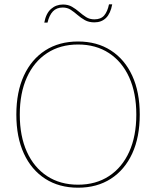

<svg xmlns="http://www.w3.org/2000/svg" viewBox="-20 -863 726 893"><path d="M343 -670Q431 -670 495.5 -628.5Q560 -587 595 -511Q630 -435 630 -330Q630 -225 595 -149Q560 -73 495.5 -31.5Q431 10 343 10Q255 10 190.5 -31.5Q126 -73 91 -149Q56 -225 56 -330Q56 -435 91 -511Q126 -587 190.5 -628.5Q255 -670 343 -670ZM343 -656Q260 -656 199 -616Q138 -576 105 -503Q72 -430 72 -330Q72 -230 105 -157Q138 -84 199 -44Q260 -4 343 -4Q426 -4 487 -44Q548 -84 581 -157Q614 -230 614 -330Q614 -430 581 -503Q548 -576 487 -616Q426 -656 343 -656ZM502 -843Q494 -800 473 -779.5Q452 -759 419 -759Q393 -759 374.5 -769.5Q356 -780 340.5 -793.5Q325 -807 309 -817.5Q293 -828 272 -828Q243 -828 226 -810Q209 -792 201 -758H186Q194 -801 217.5 -821.5Q241 -842 273 -842Q297 -842 315 -831.5Q333 -821 348.5 -807.5Q364 -794 380.5 -783.5Q397 -773 419 -773Q449 -773 464.5 -791Q480 -809 487 -843Z"/></svg>

Font: Kantumruy Pro Thin
Style: Regular
Weight: 250
Version: Version 1.002